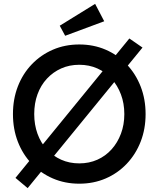

<svg xmlns="http://www.w3.org/2000/svg" viewBox="-20 -940 810 993"><path d="M123 33 60 -20 649 -741 717 -694ZM47 -350Q47 -428 72.5 -493.5Q98 -559 144.5 -607.5Q191 -656 253.5 -683Q316 -710 390 -710Q464 -710 526.5 -683Q589 -656 635.5 -607Q682 -558 707.5 -492.5Q733 -427 733 -350Q733 -273 707.5 -207.5Q682 -142 635.5 -93Q589 -44 526.5 -17Q464 10 390 10Q316 10 253.5 -17Q191 -44 144.5 -92.5Q98 -141 72.5 -206.5Q47 -272 47 -350ZM623 -350Q623 -405 605.5 -451.5Q588 -498 557 -532.5Q526 -567 483.5 -586Q441 -605 390 -605Q339 -605 296.5 -586Q254 -567 222.5 -533Q191 -499 174 -452.5Q157 -406 157 -350Q157 -295 174 -248Q191 -201 222.5 -167Q254 -133 296.5 -114Q339 -95 390 -95Q441 -95 483.5 -114Q526 -133 557 -167.5Q588 -202 605.5 -248.5Q623 -295 623 -350ZM317 -755 289 -807 472 -920 519 -830Z"/></svg>

Font: Mach
Style: Regular
Weight: 400
Version: Version 1.002